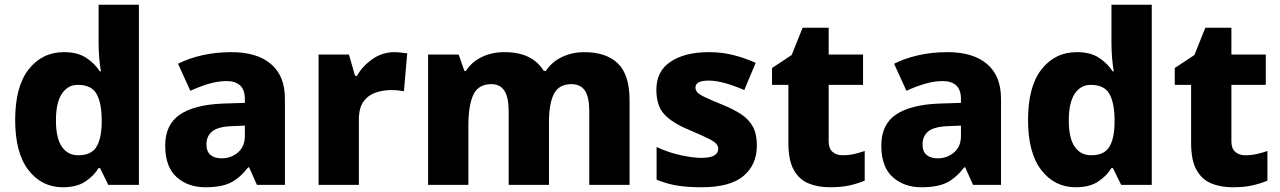

<svg xmlns="http://www.w3.org/2000/svg" viewBox="-20 -780 5398 810"><path d="M245 10Q156 10 100 -62.5Q44 -135 44 -274Q44 -415 101 -487.5Q158 -560 250 -560Q307 -560 343 -536.5Q379 -513 401 -479H406Q402 -497 399 -531Q396 -565 396 -599V-760H566V0H437L402 -71H396Q375 -37 339 -13.5Q303 10 245 10ZM310 -125Q363 -125 385 -157.5Q407 -190 409 -257V-273Q409 -345 387.5 -383.5Q366 -422 308 -422Q266 -422 241 -384.5Q216 -347 216 -272Q216 -197 241 -161Q266 -125 310 -125Z M957 -560Q1064 -560 1123 -510Q1182 -460 1182 -364V0H1064L1031 -74H1027Q992 -29 953 -9.5Q914 10 846 10Q773 10 725 -33Q677 -76 677 -166Q677 -254 738 -296Q799 -338 919 -343L1013 -346V-362Q1013 -402 992.5 -420Q972 -438 937 -438Q900 -438 861 -426.5Q822 -415 783 -397L731 -511Q776 -534 833.5 -547Q891 -560 957 -560ZM962 -248Q900 -246 875.5 -226Q851 -206 851 -171Q851 -140 868.5 -126Q886 -112 914 -112Q955 -112 984 -137Q1013 -162 1013 -206V-250Z M1644 -560Q1657 -560 1673 -558Q1689 -556 1698 -555L1684 -395Q1675 -397 1661 -398.5Q1647 -400 1629 -400Q1598 -400 1566.5 -390Q1535 -380 1514.5 -353Q1494 -326 1494 -275V0H1324V-550H1452L1478 -460H1486Q1509 -501 1551 -530.5Q1593 -560 1644 -560Z M2444 -560Q2538 -560 2587 -512Q2636 -464 2636 -358V0H2466V-310Q2466 -371 2447.5 -398Q2429 -425 2391 -425Q2338 -425 2317 -384Q2296 -343 2296 -266V0H2126V-310Q2126 -369 2108 -397Q2090 -425 2053 -425Q1997 -425 1976.5 -379.5Q1956 -334 1956 -250V0H1786V-550H1915L1939 -481H1946Q1969 -518 2011.5 -539Q2054 -560 2108 -560Q2168 -560 2209 -540Q2250 -520 2274 -481H2283Q2309 -520 2352 -540Q2395 -560 2444 -560Z M3173 -166Q3173 -85 3116.5 -37.5Q3060 10 2940 10Q2881 10 2837.5 3Q2794 -4 2750 -22V-160Q2798 -137 2850.5 -125.5Q2903 -114 2938 -114Q2976 -114 2993 -124Q3010 -134 3010 -152Q3010 -164 3001 -174Q2992 -184 2966.5 -196.5Q2941 -209 2892 -230Q2818 -260 2783.5 -296.5Q2749 -333 2749 -402Q2749 -480 2809.5 -520Q2870 -560 2971 -560Q3023 -560 3070.5 -548.5Q3118 -537 3168 -515L3120 -400Q3079 -418 3040 -429Q3001 -440 2970 -440Q2914 -440 2914 -411Q2914 -399 2922.5 -390Q2931 -381 2955 -369.5Q2979 -358 3026 -339Q3073 -320 3106 -298.5Q3139 -277 3156 -246Q3173 -215 3173 -166Z M3535 -125Q3560 -125 3582 -130Q3604 -135 3628 -143V-18Q3600 -6 3565 2Q3530 10 3482 10Q3430 10 3390.5 -6.5Q3351 -23 3328.5 -63.5Q3306 -104 3306 -177V-422H3237V-493L3320 -548L3366 -663H3476V-550H3621V-422H3476V-183Q3476 -154 3492 -139.5Q3508 -125 3535 -125Z M3978 -560Q4085 -560 4144 -510Q4203 -460 4203 -364V0H4085L4052 -74H4048Q4013 -29 3974 -9.5Q3935 10 3867 10Q3794 10 3746 -33Q3698 -76 3698 -166Q3698 -254 3759 -296Q3820 -338 3940 -343L4034 -346V-362Q4034 -402 4013.5 -420Q3993 -438 3958 -438Q3921 -438 3882 -426.5Q3843 -415 3804 -397L3752 -511Q3797 -534 3854.5 -547Q3912 -560 3978 -560ZM3983 -248Q3921 -246 3896.5 -226Q3872 -206 3872 -171Q3872 -140 3889.5 -126Q3907 -112 3935 -112Q3976 -112 4005 -137Q4034 -162 4034 -206V-250Z M4518 10Q4429 10 4373 -62.5Q4317 -135 4317 -274Q4317 -415 4374 -487.5Q4431 -560 4523 -560Q4580 -560 4616 -536.5Q4652 -513 4674 -479H4679Q4675 -497 4672 -531Q4669 -565 4669 -599V-760H4839V0H4710L4675 -71H4669Q4648 -37 4612 -13.5Q4576 10 4518 10ZM4583 -125Q4636 -125 4658 -157.5Q4680 -190 4682 -257V-273Q4682 -345 4660.5 -383.5Q4639 -422 4581 -422Q4539 -422 4514 -384.5Q4489 -347 4489 -272Q4489 -197 4514 -161Q4539 -125 4583 -125Z M5234 -125Q5259 -125 5281 -130Q5303 -135 5327 -143V-18Q5299 -6 5264 2Q5229 10 5181 10Q5129 10 5089.5 -6.5Q5050 -23 5027.5 -63.5Q5005 -104 5005 -177V-422H4936V-493L5019 -548L5065 -663H5175V-550H5320V-422H5175V-183Q5175 -154 5191 -139.5Q5207 -125 5234 -125Z"/></svg>

Font: Noto Kufi Arabic ExtraBold
Style: Regular
Weight: 800
Designer: Monotype Design Team, David Williams, Khaled Hosny
Foundry: Google LLC
Version: Version 2.109; ttfautohint (v1.8.4.7-5d5b)